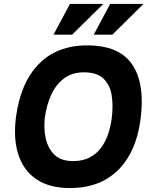

<svg xmlns="http://www.w3.org/2000/svg" viewBox="-20 -939 746 969"><path d="M333 -919H501L344 -764H250ZM536 -919H704L547 -764H453ZM60 -343Q82 -519 174.5 -614.5Q267 -710 420 -710Q581 -710 646.5 -614.5Q712 -519 690 -343Q677 -235 633 -156Q589 -77 514 -33.5Q439 10 332 10Q230 10 165 -33.5Q100 -77 73.5 -156Q47 -235 60 -343ZM348 -126Q398 -126 433 -144.5Q468 -163 491 -194.5Q514 -226 526.5 -264.5Q539 -303 544 -343Q552 -406 543.5 -458.5Q535 -511 502 -542.5Q469 -574 403 -574Q343 -574 302 -542.5Q261 -511 237.5 -458.5Q214 -406 206 -343Q200 -290 211 -240Q222 -190 255 -158Q288 -126 348 -126Z"/></svg>

Font: Haskoy ExtraBold
Style: Italic
Weight: 800
Designer: Ertekin Erdin
Foundry: Ertekin Erdin
Version: Version 2.000; ttfautohint (v1.8.4.7-5d5b)